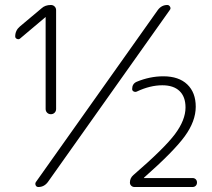

<svg xmlns="http://www.w3.org/2000/svg" viewBox="-20 -750 850 770"><path d="M765 -322Q765 -264 721 -203.5Q677 -143 558 -38Q557 -37 557 -36H558H752Q760 -36 765 -31Q770 -26 770 -18Q770 -10 765 -5Q760 0 752 0H519Q512 0 506.5 -5Q501 -10 501 -18Q501 -36 515 -48Q640 -156 682 -212.5Q724 -269 724 -319Q724 -362 700 -385Q676 -408 631 -408Q582 -408 529 -383Q523 -380 516.5 -383Q510 -386 510 -393Q510 -414 528 -422Q581 -444 635 -444Q697 -444 731 -411.5Q765 -379 765 -322ZM651 -730Q658 -730 662 -723Q666 -716 661 -710L172 -20Q157 0 134 0Q126 0 123 -7Q120 -14 124 -20L613 -710Q628 -730 651 -730ZM60 -595Q55 -591 48 -594Q41 -597 41 -604Q41 -628 60 -644L147 -717Q161 -730 184 -730Q193 -730 199 -724Q205 -718 205 -709V-313Q205 -304 199 -298Q193 -292 184 -292Q175 -292 169 -298Q163 -304 163 -313V-681V-682L162 -681Z"/></svg>

Font: Rounded Mplus 1c Light
Style: Regular
Weight: 300
Version: Version 1.059.20150529